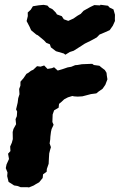

<svg xmlns="http://www.w3.org/2000/svg" viewBox="-20 -785 513 824"><path d="M68.8 18.4 54.4 13 40.4 10.8 32 5.2 16.8 -4.4 10.8 -29.2 12.2 -44.8 4.8 -63.4 8 -79.2 18.6 -102.6 14.6 -125.4 24.8 -136.6 23.6 -156.2 30.8 -172.4 35 -188 34.4 -218.6 37.8 -231.6 49 -251.8 46.8 -273.6 52.2 -286.4 53.6 -306 49 -315.6 55.8 -344.2 58.2 -363.6 63.6 -380.6 62.2 -403.2 67.6 -417.4 67.8 -434.4 81 -449.6 93.4 -468 101.4 -472.4 113.2 -481.4 122.6 -485.6 139 -501 154 -499 169.6 -504 184 -489.2 203.2 -492.6 212 -496.4 227.8 -482.2 248.2 -488.2 270.4 -495.8 285.8 -498.4 302.8 -505.4 312 -506 331.4 -509.4 366.8 -510.8H376.2L383 -506L406.6 -502.8L415.4 -495.4L429.8 -484.6L437.2 -472.6L438.4 -461L441 -444.6L432 -421L420.2 -404L403 -392L393.4 -384.2L370.4 -381.2L348.4 -375.4L333.6 -371.6L313.8 -370.4L298 -371.4L290.2 -373L271.4 -367.2L255.2 -358.6L243.6 -347.6L233.4 -339.2L231.6 -322.8L212.2 -311.4L206 -293.6L204.8 -261.4L210 -249.4L201.6 -231.4L198.8 -219.4L196.2 -198.4L195.6 -187L193 -169.4L198.6 -153.4L194.8 -141L191.2 -126.4L190 -107L188.8 -82.2L181 -59.8L180.2 -47.8L164.8 -36.8L163.2 -21.2L148 -2.6L134.6 4.8L124.8 11L104.2 19.4L97.6 18.4ZM260.6 -550.2 253.8 -555.4 220.2 -565.2 198.4 -581.8 194 -595 178.6 -601.2 168.8 -611.8 142.4 -633.6 135.8 -636.6 113.6 -655.2 106.8 -670.4 94.2 -694.6 99.4 -716 99 -731.4 112 -743.4 121.2 -758.2 146 -762.2 167 -764.2 183.4 -761.2 192 -751.8 205.6 -745.2 220 -730.4 224.2 -723.2 245.2 -715.6 254 -702.2 273 -695.4 295.2 -705.4 313 -717.8 326.4 -725.4 338.6 -738.8 368 -755.2 384.8 -763.2 409.6 -761.8 411.2 -764.6 443.4 -760.4 450.6 -752.4 467 -744.6 473.4 -721.8 473 -703.8 473.4 -695 464.2 -674.6 450.8 -655.6 429.4 -646 407.4 -636.8 395 -624.2 370 -610.6 344 -597.8 329 -588 296.2 -567.2 279.4 -561.8Z"/></svg>

Font: Winky Rough
Style: Italic
Weight: 400
Italic angle: -8.97852°
Designer: Simon Atzbach
Foundry: typofactur
Version: Version 1.206